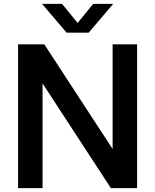

<svg xmlns="http://www.w3.org/2000/svg" viewBox="-20 -968 798 988"><path d="M73 0V-740H208L584.5 -163H559.5V-740H685.5V0H550.5L174 -577H199V0ZM322.5 -800 196.5 -948H299.5L390.5 -836.5H368.5L459.5 -948H562.5L436.5 -800Z"/></svg>

Font: Encode Sans Condensed Thin SemiBold
Style: Regular
Weight: 600
Version: Version 3.002